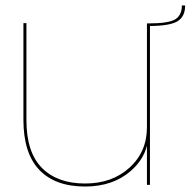

<svg xmlns="http://www.w3.org/2000/svg" viewBox="-20 -675 696 701"><path d="M516.5 0V-143Q503.5 -91 457 -50.5Q392 6 290.5 6Q181.5 6 123.5 -54.8Q65.5 -115.5 65.5 -237.5V-590.5H76.5V-236.5Q76.5 -119 133 -62Q189.5 -5 290.5 -5Q389.5 -5 453 -63Q516.5 -121 516.5 -210.5V-589.5H527.5V0ZM521.5 -589.5Q595.5 -589.5 619.8 -604.5Q644 -619.5 644 -655H656Q656 -614 627.5 -597Q599 -580 521.5 -580Z"/></svg>

Font: Anybody ExtraExpanded Thin
Style: Regular
Weight: 100
Width: 8
Designer: Tyler Finck
Foundry: Etcetera Type Company
Version: Version 1.010; ttfautohint (v1.8.3) -l 8 -r 50 -G 200 -x 14 